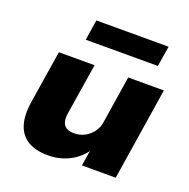

<svg xmlns="http://www.w3.org/2000/svg" viewBox="-129 -837 954 971"><g transform="rotate(20 348.5 -351.5)"><path d="M229 11Q165 11 122.5 -13.5Q80 -38 63.5 -89Q47 -140 60 -220L104 -498H296L253 -227Q248 -196 253.5 -176.5Q259 -157 275 -148Q291 -139 316 -139Q347 -139 373 -153Q399 -167 416 -190.5Q433 -214 437 -242L477 -498H669L591 0H409L424 -93H430Q396 -42 343.5 -15.5Q291 11 229 11ZM210 -604 227 -714H616L598 -604Z"/></g></svg>

Font: Nunito Sans 10pt SemiExpanded Black
Style: Italic
Weight: 900
Width: 6
Italic angle: -9°
Designer: Vernon Adams
Foundry: Vernon Adams
Version: Version 3.101;gftools[0.9.27]